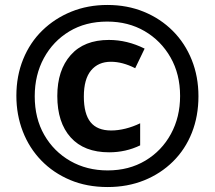

<svg xmlns="http://www.w3.org/2000/svg" viewBox="-20 -744 867 774"><path d="M414 10Q330 10 262.5 -18.5Q195 -47 146.5 -97Q98 -147 72 -214Q46 -281 46 -358Q46 -438 73.5 -505.5Q101 -573 151 -621.5Q201 -670 267.5 -697Q334 -724 413 -724Q493 -724 560 -696.5Q627 -669 676.5 -619.5Q726 -570 753 -502.5Q780 -435 780 -356Q780 -276 753.5 -209Q727 -142 677.5 -93Q628 -44 561 -17Q494 10 414 10ZM414 -57Q500 -57 566 -96.5Q632 -136 669 -204Q706 -272 706 -357Q706 -445 667.5 -512.5Q629 -580 563 -618.5Q497 -657 412 -657Q325 -657 259.5 -617.5Q194 -578 157 -510Q120 -442 120 -356Q120 -267 158.5 -200Q197 -133 263.5 -95Q330 -57 414 -57ZM420 -130Q319 -130 265 -190Q211 -250 211 -357Q211 -461 265 -522Q319 -583 419 -583Q493 -583 563 -548L525 -469Q474 -495 427 -495Q376 -495 347 -460Q318 -425 318 -355Q318 -285 345 -251.5Q372 -218 428 -218Q456 -218 486 -225.5Q516 -233 545 -247V-158Q487 -130 420 -130Z"/></svg>

Font: Noto Sans Lao Condensed
Style: Bold
Weight: 700
Width: 3
Designer: Monotype Design Team
Foundry: Monotype Imaging Inc.
Version: Version 2.003; ttfautohint (v1.8.4.7-5d5b)